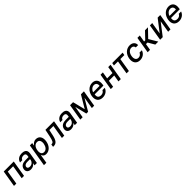

<svg xmlns="http://www.w3.org/2000/svg" viewBox="827 -3182 6015 6015"><g transform="rotate(-45 3835.0 -174.5)"><path d="M26.3 0H129.6L205.3 -453.8H442.8L367.2 0H470.9L561.8 -545.5H117.2Z M771 12.1C861.2 12.1 919.4 -33.7 946.4 -74.6H950.6L937.9 0H1041.5L1101.6 -362.2C1128.2 -521 1008.9 -552.6 922.2 -552.6C823.5 -552.6 713.1 -513.8 679.3 -384.9H780.2C794.4 -435 840.2 -466.6 911.2 -466.6C979.4 -466.6 1006 -429.3 996.4 -369L988.3 -316.8H850.5C744 -316.8 634.6 -277.7 613.6 -154.1C596.2 -47.2 667.3 12.1 771 12.1ZM717.7 -152.7C726.6 -209.5 780.9 -237.9 849.8 -237.9H975.9L968 -196.7C956 -131.4 895.6 -73.2 807.2 -73.2C747.2 -73.2 709.2 -100.1 717.7 -152.7Z M1149.1 204.5H1256L1304.3 -84.9H1310.7C1324.2 -50.1 1352.6 10.7 1452.4 10.7C1584.5 10.7 1698.2 -95.2 1727.6 -271.7C1756.4 -448.5 1676.8 -552.6 1545.5 -552.6C1443.5 -552.6 1396.7 -490.8 1372.9 -457H1364L1378.6 -545.5H1274.9ZM1333.5 -272.7C1351.6 -386.7 1414.4 -462.4 1507.5 -462.4C1603 -462.4 1637.1 -381 1620 -272.7C1601.2 -163.4 1538.7 -79.9 1444.2 -79.9C1352.6 -79.9 1314.6 -158 1333.5 -272.7Z M1757.8 0H1791.9C1910.9 0 1970.2 -88.1 2007.8 -268.5L2047.2 -453.8H2225.9L2149.9 0H2253.9L2344.8 -545.5H1964.1L1914.8 -304C1879.3 -135.7 1852.6 -92 1791.9 -92H1772.7Z M2552.6 12.1C2642.8 12.1 2701 -33.7 2728 -74.6H2732.2L2719.5 0H2823.2L2883.2 -362.2C2909.8 -521 2790.5 -552.6 2703.8 -552.6C2605.1 -552.6 2494.7 -513.8 2460.9 -384.9H2561.8C2576 -435 2621.8 -466.6 2692.8 -466.6C2761 -466.6 2787.6 -429.3 2778.1 -369L2769.9 -316.8H2632.1C2525.6 -316.8 2416.2 -277.7 2395.2 -154.1C2377.8 -47.2 2448.9 12.1 2552.6 12.1ZM2499.3 -152.7C2508.2 -209.5 2562.5 -237.9 2631.4 -237.9H2757.5L2749.6 -196.7C2737.6 -131.4 2677.2 -73.2 2588.8 -73.2C2528.8 -73.2 2490.8 -100.1 2499.3 -152.7Z M3292.6 -131.4 3189.3 -545.5H3055.8L2964.8 0H3068.5L3134.2 -392.4L3231.5 0H3310.4L3541.2 -392L3475.9 0H3579.2L3670.1 -545.5H3538Z M3954.2 11C4082 11 4177.2 -62.5 4210.2 -162.6H4107.6C4083.5 -108.7 4030.9 -76.7 3969.8 -76.7C3873.9 -76.7 3823.2 -121.1 3841.6 -240.8H4230.1L4236.2 -278.4C4268.1 -475.9 4164.4 -552.6 4040.1 -552.6C3888.5 -552.6 3768.8 -436.8 3741.1 -269.2C3712.7 -99.8 3793.3 11 3954.2 11ZM3855.5 -320.3C3870.4 -392 3943.9 -464.8 4026.6 -464.8C4109 -464.8 4152.7 -403.8 4138.5 -320.3Z M4509.6 -545.5H4405.9L4315 0H4418.7L4456.7 -226.6H4692.8L4655.2 0H4758.9L4849.8 -545.5H4746.1L4708.1 -318.5H4471.9Z M4909.1 -453.8H5087.4L5012.8 0H5116.8L5191.4 -453.8H5369.3L5384.2 -545.5H4924Z M5608.3 11C5736.9 11 5832.4 -66.4 5863.3 -172.6H5759.6C5736.2 -113.6 5684.7 -78.8 5623.9 -78.8C5533.7 -78.8 5487.9 -153.8 5508.2 -272.7C5526.6 -389.6 5598.4 -463.1 5687.5 -463.1C5755 -463.1 5789.4 -420.5 5792.3 -369.3H5895.6C5902 -479.4 5824.9 -552.6 5701 -552.6C5546.9 -552.6 5427.6 -436.8 5400.9 -270.2C5373.2 -105.8 5449.9 11 5608.3 11Z M5948.2 0H6054.3L6090.6 -218H6159.8L6287.6 0H6419.4L6252.1 -280.2L6507.8 -545.5H6376.4L6158 -316.8H6106.9L6145.2 -545.5H6039.1Z M6630.7 -148.8 6696 -545.5H6592.3L6501.4 0H6616.5L6921.9 -397L6856.2 0H6960.2L7051.1 -545.5H6936.8Z M7335.9 11C7463.8 11 7558.9 -62.5 7592 -162.6H7489.3C7465.2 -108.7 7412.6 -76.7 7351.6 -76.7C7255.7 -76.7 7204.9 -121.1 7223.4 -240.8H7611.9L7617.9 -278.4C7649.9 -475.9 7546.2 -552.6 7421.9 -552.6C7270.2 -552.6 7150.6 -436.8 7122.9 -269.2C7094.5 -99.8 7175.1 11 7335.9 11ZM7237.2 -320.3C7252.1 -392 7325.6 -464.8 7408.4 -464.8C7490.8 -464.8 7534.4 -403.8 7520.2 -320.3Z"/></g></svg>

Font: Margiela Sans Medium
Style: Italic
Weight: 500
Italic angle: -9.39999°
Designer: Stefan Endress, Andreas Faust
Version: Version 1.100;FEAKit 1.0